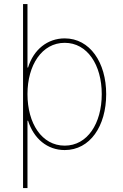

<svg xmlns="http://www.w3.org/2000/svg" viewBox="-20 -748 621 972"><path d="M307.6 11.7C436 11.7 517.6 -109.9 517.6 -271.5C517.6 -431.6 435.1 -553.7 307.6 -553.7C220.7 -553.7 149.9 -497.1 122.1 -406.2H119.1V-727.5H96.7V204.1H119.1V-136.7H122.1C150.9 -45.9 219.7 11.7 307.6 11.7ZM307.6 -10.7C191.4 -10.7 119.1 -123.5 119.1 -271.5C119.1 -418.9 192.4 -531.2 307.6 -531.2C422.4 -531.2 495.1 -418.9 495.1 -271.5C495.1 -123.5 422.9 -10.7 307.6 -10.7Z"/></svg>

Font: Raveo Thin
Style: Regular
Weight: 100
Designer: Jakub Foglar, Rasmus Andersson (Inter)
Foundry: Jakubfoglar.com
Version: Version 1.100;Glyphs 3.2.3 (3260)